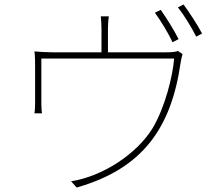

<svg xmlns="http://www.w3.org/2000/svg" viewBox="-20 -813 996 859"><path d="M134 -306H168C166 -316 165 -337 165 -349V-551H759C753 -472 718 -332 663 -240C591 -122 436 -23 298 -2L323 26C618 -58 746 -240 788 -532C791 -549 794 -564 797 -571L776 -585C769 -582 756 -579 725 -579H463V-684C463 -697 464 -722 467 -740H431C433 -722 434 -697 434 -684V-579H215C185 -579 157 -581 134 -583C137 -564 137 -537 137 -518V-348C137 -337 136 -315 134 -306ZM673 -756C699 -721 734 -663 752 -624L779 -638C758 -680 723 -735 699 -769ZM776 -780C804 -745 836 -692 858 -649L884 -663C865 -700 827 -758 801 -793Z"/></svg>

Font: Kinto Sans Thin
Style: Regular
Weight: 100
Designer: Authors: Ryoko NISHIZUKA  (kana & ideographs); Paul D. Hunt (Latin, Greek & Cyrillic); Wenlong ZHANG  (bopomofo); Sandol
Foundry: Adobe Systems Incorporated, ookami Inc.
Version: Version 0.001